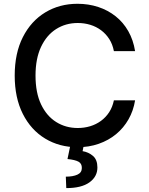

<svg xmlns="http://www.w3.org/2000/svg" viewBox="-20 -757 776 1000"><path d="M383.8 9.8Q289.6 9.8 215.3 -35.2Q141.1 -80.1 98.9 -163.8Q56.6 -247.6 56.6 -363.3Q56.6 -480 99.1 -563.7Q141.6 -647.5 215.8 -692.4Q290 -737.3 383.8 -737.3Q440.9 -737.3 491.5 -720.7Q542 -704.1 582 -672.4Q622.1 -640.6 648.2 -594.7Q674.3 -548.8 683.6 -490.7H573.2Q566.4 -526.4 549.1 -553.5Q531.7 -580.6 506.6 -599.4Q481.4 -618.2 450.4 -627.7Q419.4 -637.2 384.8 -637.2Q322.3 -637.2 272.5 -605.7Q222.7 -574.2 193.8 -512.9Q165 -451.7 165 -363.3Q165 -274.4 193.8 -213.6Q222.7 -152.8 272.5 -121.6Q322.3 -90.3 384.8 -90.3Q418.9 -90.3 449.7 -99.6Q480.5 -108.9 505.9 -127.4Q531.2 -146 548.6 -172.6Q565.9 -199.2 573.2 -234.4H683.6Q674.8 -180.2 649.4 -135.5Q624 -90.8 584.7 -58.3Q545.4 -25.9 494.4 -8.1Q443.4 9.8 383.8 9.8ZM346.2 1H416L410.2 30.3Q440.9 35.2 464.1 54.9Q487.3 74.7 487.3 115.2Q487.3 163.1 445.8 192.9Q404.3 222.7 325.2 222.7L322.8 163.1Q359.9 163.1 383.1 152.6Q406.2 142.1 406.2 118.2Q406.7 94.7 388.7 85Q370.6 75.2 331.5 71.3Z"/></svg>

Font: Inter V
Style: Weight 500 Optical size 14.0
Weight: 500
Designer: Rasmus Andersson
Foundry: rsms
Version: Version 4.000;git-4fc901f